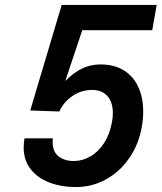

<svg xmlns="http://www.w3.org/2000/svg" viewBox="-20 -745 652 775"><path d="M75.5 -149.5Q75.5 -168.5 79 -186.5H193Q192.5 -181.5 192.5 -172.5Q192.5 -132 216.8 -113.5Q241 -95 277.5 -95Q313 -95 345.2 -113.8Q377.5 -132.5 400.5 -168.2Q423.5 -204 432 -252.5Q435.5 -270.5 435.5 -288.5Q435.5 -333 413.2 -357.5Q391 -382 351.5 -382Q308.5 -382 272.8 -357.8Q237 -333.5 219.5 -295L102 -299L229 -725H612.5L594.5 -623H312L243.5 -418Q277 -452 311.5 -468.5Q346 -485 385.5 -485Q441 -485 479.8 -461Q518.5 -437 538.2 -394Q558 -351 558 -295Q558 -263 552.5 -233.5Q540 -162 501.8 -106.8Q463.5 -51.5 407.5 -20.8Q351.5 10 286.5 10Q227.5 10 179.5 -8.2Q131.5 -26.5 103.5 -62.5Q75.5 -98.5 75.5 -149.5Z"/></svg>

Font: JuliaMono BoldItalic
Style: Regular
Weight: 700
Italic angle: -9°
Monospace: yes
Designer: cormullion
Foundry: corm
Version: Version 0.049; ttfautohint (v1.8.4)